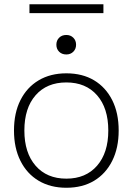

<svg xmlns="http://www.w3.org/2000/svg" viewBox="-20 -876 626 906"><path d="M293 10Q218 10 162.5 -23Q107 -56 76.5 -117Q46 -178 46 -260Q46 -343 76.5 -403.5Q107 -464 162.5 -497Q218 -530 293 -530Q369 -530 424 -497Q479 -464 509.5 -403.5Q540 -343 540 -260Q540 -178 509.5 -117Q479 -56 424 -23Q369 10 293 10ZM293 -33Q385 -33 438 -94Q491 -155 491 -260Q491 -366 438 -426.5Q385 -487 293 -487Q201 -487 148 -426.5Q95 -366 95 -260Q95 -155 148 -94Q201 -33 293 -33ZM293 -619Q272 -619 259 -632Q246 -645 246 -665Q246 -685 259 -698Q272 -711 293 -711Q313 -711 326 -698Q339 -685 339 -665Q339 -645 326 -632Q313 -619 293 -619ZM119 -814V-856H468V-814Z"/></svg>

Font: M PLUS 2 Light
Style: Regular
Weight: 300
Designer: Coji Morishita
Foundry: UNDERFOREST DESIGN
Version: Version 1.001